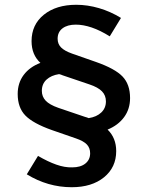

<svg xmlns="http://www.w3.org/2000/svg" viewBox="-20 -730 618 803"><path d="M280 53Q180 53 92 -1L139 -78Q180 -54 215.5 -41.5Q251 -29 282 -30Q317 -30 337 -46Q357 -62 357 -89Q357 -111 343.5 -125.5Q330 -140 298 -151L197 -186Q118 -214 86 -247Q54 -280 54 -337Q54 -383 79 -416.5Q104 -450 149 -467Q112 -501 112 -558Q112 -627 163.5 -668.5Q215 -710 299 -710Q346 -710 394 -696Q442 -682 486 -655L439 -578Q399 -603 363.5 -615Q328 -627 297 -627Q262 -627 241.5 -611.5Q221 -596 221 -568Q221 -546 235.5 -531.5Q250 -517 281 -506L381 -471Q461 -443 492.5 -410Q524 -377 524 -320Q524 -274 499 -240Q474 -206 430 -188Q466 -153 466 -98Q466 -30 415 11.5Q364 53 280 53ZM351 -236Q384 -241 403.5 -259.5Q423 -278 423 -306Q423 -331 406.5 -348Q390 -365 354 -377L242 -415Q238 -417 234.5 -418Q231 -419 227 -420Q194 -415 174.5 -397Q155 -379 155 -350Q155 -326 171 -309Q187 -292 224 -279L336 -241Q339 -240 343 -239Q347 -238 351 -236Z"/></svg>

Font: Red Hat Text SemiBold
Style: Regular
Weight: 600
Designer: Pentagram, MCKL
Foundry: MCKL
Version: Version 1.030